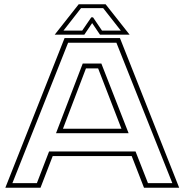

<svg xmlns="http://www.w3.org/2000/svg" viewBox="-20 -878 863 898"><path d="M5 0 282 -700H541L818 0H653.5L596 -148H226.5L169.5 0ZM38 -21.5H152.5L209.5 -169.5H614L672 -21.5H786L524.5 -678H298.5ZM242 -255 367 -581H454L581.5 -255ZM274.5 -276H548L439 -558H382ZM348 -858H474L586 -716H447.5L411 -770L374.5 -716H236ZM359 -840 277 -735H364.5L407 -797H415L457 -735H545L462.5 -840Z"/></svg>

Font: Tourney Expanded ExtraLight
Style: Regular
Weight: 200
Width: 7
Designer: Tyler Finck
Foundry: Etcetera Type Co
Version: Version 1.010; ttfautohint (v1.8.3)